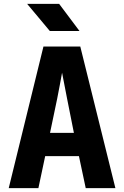

<svg xmlns="http://www.w3.org/2000/svg" viewBox="-20 -970 640 990"><path d="M390 -810 285 -950H120L237 -810ZM178 0 213 -165H387L422 0H575L394 -730H204L25 0ZM275 -462C285 -512 295 -567 300 -595C305 -567 316 -512 326 -461L361 -285H238Z"/></svg>

Font: Tekne LDO ExtraBold
Style: Regular
Weight: 800
Monospace: yes
Designer: Alessio Laiso, Mario Rullo, Paolo Rosset
Foundry: Alessio Laiso
Version: Version 1.000;hotconv 1.0.109;makeotfexe 2.5.65596